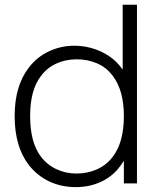

<svg xmlns="http://www.w3.org/2000/svg" viewBox="-20 -770 668 806"><path d="M555 -750V0H500V-95L491.5 -82.5Q459.5 -34 409 -9.2Q358.5 15.5 298 15.5Q238 15.5 188 -7.8Q138 -31 102 -76Q41.5 -153.5 41.5 -282.5Q41.5 -410.5 102 -487.5Q135.5 -531 185.5 -554.5Q235.5 -578 291.5 -578Q351 -578 405 -553Q458.5 -528 491.5 -482.5L495 -478V-750ZM500 -282.5Q500 -391 453 -452Q427.5 -486.5 388 -503.8Q348.5 -521 302 -521Q255.5 -521 216.5 -503.2Q177.5 -485.5 152 -451Q106.5 -393 106.5 -282.5Q106.5 -172.5 151 -113.5Q176.5 -79 216 -60.2Q255.5 -41.5 301 -41.5Q347.5 -41.5 387.2 -59.2Q427 -77 453 -111.5Q500 -172.5 500 -282.5Z"/></svg>

Font: Russisch Sans Light
Style: Regular
Weight: 300
Designer: Michael Sharanda (font) & Cristiano Sobral (main changes)
Foundry: Michael Sharanda
Version: Version 2.00;September 8, 2020;FontCreator 13.0.0.2681 64-bi